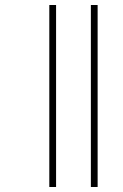

<svg xmlns="http://www.w3.org/2000/svg" viewBox="-20 -682 491 767"><path d="M177 -662V65H204V-662ZM343 -662V65H370V-662Z"/></svg>

Font: Noto Serif Sinhala SemiCondensed Thin
Style: Regular
Weight: 100
Width: 4
Designer: Jelle Bosma - Monotype Design Team
Foundry: Monotype Imaging Inc.
Version: Version 2.007